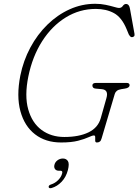

<svg xmlns="http://www.w3.org/2000/svg" viewBox="-20 -734 729 1012"><path d="M482 -714Q511.5 -714 537.5 -708.5Q563.5 -703 582 -697.5Q600.5 -692 607 -692Q620 -692 627.2 -702.5Q634.5 -713 644 -713Q661 -713 665 -688L689 -555Q690.5 -546 685.8 -542Q681 -538 675 -538Q670 -538 665.2 -543.2Q660.5 -548.5 659 -552L647 -581Q621.5 -642.5 580.8 -664.8Q540 -687 485 -687Q399.5 -687 326.5 -642Q253.5 -597 202.2 -516.8Q151 -436.5 129.5 -331.5Q108.5 -229 128.8 -157.5Q149 -86 199.2 -49Q249.5 -12 319 -12Q396.5 -12 446.8 -36.5Q497 -61 511 -111L541 -217Q553.5 -260.5 517 -264L484 -267Q467 -268.5 467 -284Q467 -297 487 -297H647Q664.5 -297 663 -283Q661 -270.5 638 -267L619 -264Q603.5 -261.5 595.5 -254.8Q587.5 -248 585 -239L516 -6Q512.5 7.5 506.2 12.2Q500 17 491 17Q482 17 481.8 7.8Q481.5 -1.5 481.8 -10.8Q482 -20 475 -20Q466.5 -20 446.8 -10.8Q427 -1.5 391.8 7.8Q356.5 17 302 17Q220.5 17 164.8 -26Q109 -69 87.5 -148.2Q66 -227.5 87 -335Q103 -414.5 140 -483.5Q177 -552.5 230 -604.2Q283 -656 347.2 -685Q411.5 -714 482 -714ZM291 166Q276 166 269.8 156.8Q263.5 147.5 267 134.5Q270.5 120 283.2 110.8Q296 101.5 311.5 101.5Q329 101.5 337.8 114.8Q346.5 128 338 162Q328.5 199 305 223.8Q281.5 248.5 252 257Q238.5 260.5 236.5 252Q235.5 242.5 248.5 238.5Q270.5 231.5 286.8 215Q303 198.5 307.5 180Q311.5 166 299 166Z"/></svg>

Font: Fraunces 9pt SuperSoft Thin
Style: Italic
Weight: 100
Italic angle: -16°
Version: Version 1.000;[0bf87f6ff]